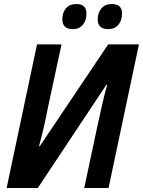

<svg xmlns="http://www.w3.org/2000/svg" viewBox="-20 -935 711 955"><path d="M410 -868Q410 -915 360 -915Q326 -915 308 -893.5Q290 -872 290 -839Q290 -790 343 -790Q374 -790 392 -811.5Q410 -833 410 -868ZM587 -868Q587 -915 536 -915Q503 -915 484.5 -893.5Q466 -872 466 -839Q466 -790 519 -790Q550 -790 568.5 -811.5Q587 -833 587 -868ZM168 0 509 -513H513Q500 -467 488 -414Q476 -361 466 -315L399 0H520L671 -714H518L178 -208H174Q186 -251 198 -303Q210 -355 218 -398L286 -714H164L13 0Z"/></svg>

Font: Noto Sans UI SemiCondensed
Style: Bold Italic
Weight: 700
Width: 4
Designer: Monotype Design Team
Foundry: Monotype Imaging Inc.
Version: 1.001